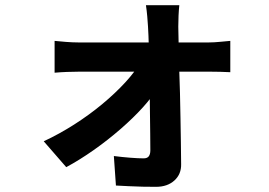

<svg xmlns="http://www.w3.org/2000/svg" viewBox="-20 -642 1040 742"><path d="M673 -622Q671 -604 670 -581.5Q669 -559 669 -539Q670 -506 670.5 -465Q671 -424 672.5 -378Q674 -332 675.5 -283.5Q677 -235 677.5 -187Q678 -139 679 -93.5Q680 -48 680 -8Q681 31 654 55.5Q627 80 583 80Q559 80 531.5 79.5Q504 79 477 77.5Q450 76 428 75L420 -39Q451 -35 483 -32.5Q515 -30 535 -30Q549 -30 555 -38Q561 -46 561 -61Q561 -89 560.5 -126.5Q560 -164 559.5 -206.5Q559 -249 558.5 -293.5Q558 -338 557 -382Q556 -426 555 -466Q554 -506 552 -539Q551 -557 549 -579.5Q547 -602 544 -622ZM191 -484Q209 -482 235.5 -480Q262 -478 282 -478Q294 -478 325 -478Q356 -478 399.5 -478Q443 -478 492 -478Q541 -478 589.5 -478Q638 -478 680 -478Q722 -478 751 -478Q780 -478 788 -478Q807 -478 832 -480.5Q857 -483 870 -484V-363Q852 -364 830.5 -364.5Q809 -365 793 -365Q786 -365 758 -365Q730 -365 687 -365Q644 -365 594 -365Q544 -365 493.5 -365Q443 -365 399.5 -365Q356 -365 325 -365Q294 -365 285 -365Q264 -365 238.5 -364Q213 -363 191 -361ZM149 -96Q209 -124 267 -161Q325 -198 375.5 -240Q426 -282 464.5 -324Q503 -366 523 -402L588 -401L590 -304Q570 -269 532.5 -227.5Q495 -186 445.5 -143Q396 -100 342 -62Q288 -24 236 4Z"/></svg>

Font: Noto Sans JP Thin
Style: Bold
Weight: 700
Version: Version 2.004-H2;hotconv 1.0.118;makeotfexe 2.5.65603